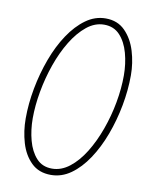

<svg xmlns="http://www.w3.org/2000/svg" viewBox="-77 -710 611 779"><g transform="rotate(10 228.0 -320.0)"><path d="M186 12Q136 12 105 -18.5Q74 -49 60 -96.5Q46 -144 46 -196Q46 -257 58 -321Q70 -385 92 -444.5Q114 -504 145 -550.5Q176 -597 214 -624.5Q252 -652 296 -652Q345 -652 376 -620.5Q407 -589 421.5 -541Q436 -493 436 -442Q436 -381 424 -317Q412 -253 390 -194Q368 -135 337 -88.5Q306 -42 268 -15Q230 12 186 12ZM186 -14Q224 -14 258 -40.5Q292 -67 319.5 -111.5Q347 -156 367 -211.5Q387 -267 397.5 -325Q408 -383 408 -436Q408 -485 396 -528.5Q384 -572 359 -599Q334 -626 294 -626Q256 -626 222.5 -599Q189 -572 161.5 -527Q134 -482 114.5 -426.5Q95 -371 84.5 -312.5Q74 -254 74 -202Q74 -154 85.5 -111Q97 -68 121.5 -41Q146 -14 186 -14Z"/></g></svg>

Font: Source Sans Variable
Style: Italic
Weight: 200
Italic angle: -11°
Designer: Paul D. Hunt
Foundry: Adobe Systems Incorporated
Version: Version 3.006;hotconv 1.0.111;makeotfexe 2.5.65597